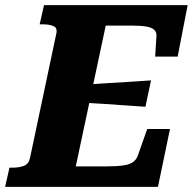

<svg xmlns="http://www.w3.org/2000/svg" viewBox="-52 -730 753 750"><path d="M612 -226 565 0H-32L-15 -75H-4Q22 -75 41 -82Q60 -89 65 -112L168 -599Q173 -621 157 -628Q141 -635 114 -635H103L120 -710H681L642 -509H554L559 -586Q561 -604 550.5 -613.5Q540 -623 518.5 -626.5Q497 -630 464 -630H361L244 -80H362Q402 -80 427.5 -83.5Q453 -87 467 -96.5Q481 -106 487 -124L523 -226ZM290 -400Q331 -403 372.5 -405.5Q414 -408 455.5 -410.5Q497 -413 538 -416L516 -313Q476 -316 436 -318.5Q396 -321 355.5 -324Q315 -327 274 -329Z"/></svg>

Font: Roboto Serif 20pt
Style: Bold Italic
Weight: 700
Italic angle: -10°
Version: Version 1.007